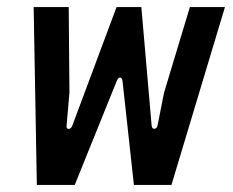

<svg xmlns="http://www.w3.org/2000/svg" viewBox="-20 -524 659 542"><path d="M84 -2 75 -504H174L176 -262L168 -170Q167 -160 173.5 -160Q180 -160 184 -169L309 -504H379L408 -170Q409 -160 416 -160.5Q423 -161 425 -171L443 -262L516 -504H615L464 -2H358L326 -294Q325 -305 319 -305Q313 -305 309 -294L191 -2Z"/></svg>

Font: Finlandica Medium
Style: Italic
Weight: 500
Italic angle: -8°
Designer: Niklas Ekholm, Juho Hiilivirta, Jaakko Suomalainen
Foundry: Helsinki Type Studio
Version: Version 1.063